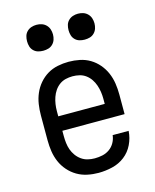

<svg xmlns="http://www.w3.org/2000/svg" viewBox="-112 -810 724 894"><g transform="rotate(-15 250.0 -362.5)"><path d="M252 8Q225 8 198.5 2.5Q172 -3 149 -16.5Q126 -30 108 -50.5Q90 -71 79.5 -95.5Q69 -120 65 -146.5Q61 -173 61 -200V-320Q61 -347 65 -373.5Q69 -400 79.5 -424.5Q90 -449 107.5 -469.5Q125 -490 147.5 -503.5Q170 -517 196.5 -522.5Q223 -528 250 -528Q277 -528 303.5 -522.5Q330 -517 352.5 -503.5Q375 -490 392.5 -469.5Q410 -449 420.5 -424.5Q431 -400 435 -373.5Q439 -347 439 -320V-225H139V-200Q139 -183 141 -166Q143 -149 148.5 -133.5Q154 -118 164 -104Q174 -90 188 -80Q202 -70 218.5 -66Q235 -62 252 -62Q271 -62 289.5 -66Q308 -70 323.5 -81Q339 -92 348.5 -109Q358 -126 360 -145H437Q435 -111 420 -80Q405 -49 378.5 -28.5Q352 -8 318.5 0Q285 8 252 8ZM362 -295V-320Q362 -337 359.5 -353.5Q357 -370 351.5 -386Q346 -402 336.5 -416Q327 -430 313.5 -440Q300 -450 283.5 -454Q267 -458 250 -458Q233 -458 216.5 -454Q200 -450 186.5 -440Q173 -430 163.5 -416Q154 -402 148.5 -386Q143 -370 140.5 -353.5Q138 -337 138 -320V-295ZM350 -608Q337 -608 325 -611.5Q313 -615 304 -624Q295 -633 291.5 -645Q288 -657 288 -670Q288 -683 291.5 -695Q295 -707 304 -716Q313 -725 325 -729Q337 -733 350 -733Q363 -733 375 -729Q387 -725 396 -716Q405 -707 409 -695Q413 -683 413 -670Q413 -657 409 -645Q405 -633 396 -624Q387 -615 375 -611.5Q363 -608 350 -608ZM150 -608Q137 -608 125 -611.5Q113 -615 104 -624Q95 -633 91.5 -645Q88 -657 88 -670Q88 -683 91.5 -695Q95 -707 104 -716Q113 -725 125 -729Q137 -733 150 -733Q163 -733 175 -729Q187 -725 196 -716Q205 -707 209 -695Q213 -683 213 -670Q213 -657 209 -645Q205 -633 196 -624Q187 -615 175 -611.5Q163 -608 150 -608Z"/></g></svg>

Font: Iosevka Slab
Style: Regular
Weight: 400
Monospace: yes
Designer: Belleve Invis
Foundry: Belleve Invis
Version: Version 11.2.4; ttfautohint (v1.8.3)